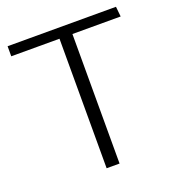

<svg xmlns="http://www.w3.org/2000/svg" viewBox="-125 -780 803 879"><g transform="rotate(-20 276.5 -340.0)"><path d="M538 -680H10V-631H245V0H308V-631H543Z"/></g></svg>

Font: Catamaran Light
Style: Regular
Weight: 300
Designer: Pria Ravichandran
Version: Version 2.000